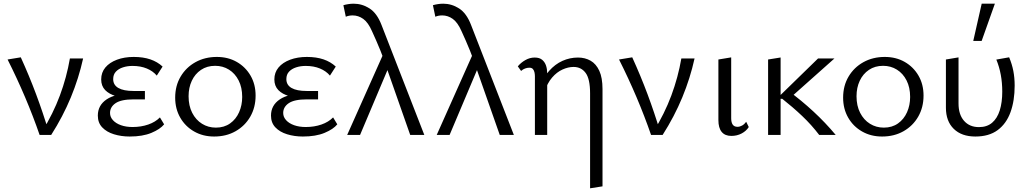

<svg xmlns="http://www.w3.org/2000/svg" viewBox="-20 -731 5575 1040"><path d="M194.6 0Q159.3 -102.1 115.9 -204.4Q72.5 -306.6 21.1 -408.7L92.6 -420.5Q138.2 -320.5 175.6 -220.3Q213 -120.1 243 -20.1H208.8Q267.8 -115.4 304.5 -214Q341.1 -312.6 358.6 -414.2H430.2Q406.6 -307.4 363.8 -203.7Q321 -100 257.2 0Z M682.5 8.5Q636.8 8.5 597.2 -3.7Q557.5 -15.9 533.7 -41Q509.9 -66 509.9 -104.9Q509.9 -160.5 557.3 -192.5Q604.7 -224.5 694.1 -224.5V-200.4Q646.1 -200.4 608.7 -210.5Q571.4 -220.7 549.7 -243Q528.1 -265.4 528.1 -300.8Q528.1 -338.4 550.7 -365.5Q573.3 -392.5 613.5 -407.6Q653.7 -422.6 704.4 -422.6Q755.6 -422.6 794.3 -409.4Q832.9 -396.2 860.7 -370.4L829.2 -321.5Q808.6 -346.1 775 -360Q741.5 -373.9 697.8 -373.9Q669.7 -373.9 645.9 -366.1Q622 -358.3 607.5 -342.7Q593.1 -327.2 593.1 -302.5Q593.1 -270.7 621.1 -254.5Q649.2 -238.2 703.5 -238.2H764.9V-192.7H703.5Q636.5 -192.7 606.2 -172.2Q576 -151.6 576 -119.1Q576 -97.3 591.8 -80Q607.5 -62.6 635.1 -52.8Q662.7 -43 698.2 -43Q744.5 -43 783.1 -56.5Q821.7 -69.9 846.3 -95L869 -57.5Q847.6 -31.1 800.1 -11.3Q752.6 8.5 682.5 8.5Z M1140 8.5Q1079.2 8.5 1031.4 -18.9Q983.6 -46.2 956.3 -93.8Q928.9 -141.5 928.9 -202.1Q928.9 -266.5 958.4 -316.2Q987.8 -365.9 1038.9 -394.3Q1090 -422.6 1154.5 -422.6Q1215.3 -422.6 1262.5 -395.6Q1309.7 -368.5 1337.1 -321.4Q1364.5 -274.3 1364.5 -213.1Q1364.5 -149.3 1335.6 -99Q1306.6 -48.8 1256 -20.2Q1205.5 8.5 1140 8.5ZM1149.3 -39.7Q1194.3 -39.7 1226.3 -62.5Q1258.3 -85.2 1275.1 -123.1Q1291.9 -161 1291.9 -206Q1291.9 -257.6 1272.5 -295.4Q1253.2 -333.2 1220.2 -353.8Q1187.2 -374.5 1145.2 -374.5Q1101.2 -374.5 1068.7 -352.5Q1036.2 -330.5 1018.9 -293.4Q1001.5 -256.3 1001.5 -209.7Q1001.5 -158.1 1021.1 -119.8Q1040.7 -81.5 1074.3 -60.6Q1107.8 -39.7 1149.3 -39.7Z M1620.5 8.5Q1574.8 8.5 1535.2 -3.7Q1495.5 -15.9 1471.7 -41Q1447.9 -66 1447.9 -104.9Q1447.9 -160.5 1495.3 -192.5Q1542.7 -224.5 1632.1 -224.5V-200.4Q1584.1 -200.4 1546.7 -210.5Q1509.4 -220.7 1487.7 -243Q1466.1 -265.4 1466.1 -300.8Q1466.1 -338.4 1488.7 -365.5Q1511.3 -392.5 1551.5 -407.6Q1591.7 -422.6 1642.4 -422.6Q1693.6 -422.6 1732.3 -409.4Q1770.9 -396.2 1798.7 -370.4L1767.2 -321.5Q1746.6 -346.1 1713 -360Q1679.5 -373.9 1635.8 -373.9Q1607.7 -373.9 1583.9 -366.1Q1560 -358.3 1545.5 -342.7Q1531.1 -327.2 1531.1 -302.5Q1531.1 -270.7 1559.1 -254.5Q1587.2 -238.2 1641.5 -238.2H1702.9V-192.7H1641.5Q1574.5 -192.7 1544.2 -172.2Q1514 -151.6 1514 -119.1Q1514 -97.3 1529.8 -80Q1545.5 -62.6 1573.1 -52.8Q1600.7 -43 1636.2 -43Q1682.5 -43 1721.1 -56.5Q1759.7 -69.9 1784.3 -95L1807 -57.5Q1785.6 -31.1 1738.1 -11.3Q1690.6 8.5 1620.5 8.5Z M2202 0 2063.5 -394.4Q2052.6 -427.1 2040.9 -456.3Q2029.2 -485.5 2017.5 -511.9Q2005.7 -538.4 1994.8 -562.4Q1974.2 -609.4 1947.7 -628.5Q1921.2 -647.5 1890.3 -647.5Q1880.2 -647.5 1870.5 -645.7Q1860.9 -643.9 1853.1 -640.3L1840 -702.8Q1852.6 -706.5 1866.8 -708.7Q1880.9 -711 1895.7 -711Q1941.5 -711 1981.7 -685.3Q2021.9 -659.6 2046.3 -596.4L2278.4 0ZM1860.5 0 2061.4 -450.2 2090.1 -378.3 1930.3 0Z M2687 0 2548.5 -394.4Q2537.6 -427.1 2525.9 -456.3Q2514.2 -485.5 2502.5 -511.9Q2490.7 -538.4 2479.8 -562.4Q2459.2 -609.4 2432.7 -628.5Q2406.2 -647.5 2375.3 -647.5Q2365.2 -647.5 2355.5 -645.7Q2345.9 -643.9 2338.1 -640.3L2325 -702.8Q2337.6 -706.5 2351.8 -708.7Q2365.9 -711 2380.7 -711Q2426.5 -711 2466.7 -685.3Q2506.9 -659.6 2531.3 -596.4L2763.4 0ZM2345.5 0 2546.4 -450.2 2575.1 -378.3 2415.3 0Z M3176.3 289V-225.2Q3176.3 -303.5 3152.2 -336Q3128.1 -368.4 3086.7 -368.4Q3057.6 -368.4 3026.8 -354.4Q2996 -340.5 2970.5 -310.9Q2944.9 -281.3 2930.4 -235.2L2898.8 -252.9Q2921.7 -310.2 2954.2 -346.8Q2986.7 -383.4 3026.6 -401.3Q3066.6 -419.3 3110.9 -419.3Q3149 -419.3 3179 -402.2Q3209 -385.1 3226.3 -347.4Q3243.6 -309.8 3243.6 -248.3V278.4ZM2877.4 0V-318.1Q2877.4 -327.8 2875.3 -338.4Q2873.2 -349 2866.8 -356.7Q2860.5 -364.3 2847.5 -364.3Q2835.7 -364.3 2823.9 -359.9Q2812.1 -355.6 2802.6 -346.7L2784.8 -371.6Q2802 -392.2 2826 -405.7Q2849.9 -419.3 2876.2 -419.3Q2902.5 -419.3 2917 -406.8Q2931.5 -394.4 2937.8 -375.3Q2944 -356.3 2944 -334V0Z M3506.6 0Q3471.3 -102.1 3427.9 -204.4Q3384.5 -306.6 3333.1 -408.7L3404.6 -420.5Q3450.2 -320.5 3487.6 -220.3Q3525 -120.1 3555 -20.1H3520.8Q3579.8 -115.4 3616.5 -214Q3653.1 -312.6 3670.6 -414.2H3742.2Q3718.6 -307.4 3675.8 -203.7Q3633 -100 3569.2 0Z M3941.5 5.2Q3906.9 5.2 3889.1 -16.5Q3871.3 -38.3 3871.3 -80.2V-408.7L3940.6 -420.2V-90.5Q3940.6 -67.7 3948.9 -55.9Q3957.2 -44.1 3974.7 -44.1Q3987.4 -44.1 3999.8 -51Q4012.2 -58 4021.9 -71.3L4035.8 -42.8Q4022.3 -21.4 3997.3 -8.1Q3972.4 5.2 3941.5 5.2Z M4417.4 0Q4375.7 -54.8 4324.8 -103Q4273.9 -151.2 4217.2 -195.8H4202.1V-210.6L4411 -414.2H4499.8L4250.2 -192V-239Q4320.7 -187.4 4386 -127Q4451.3 -66.6 4506.8 0ZM4140.5 0V-408.7L4208.3 -419.6V0Z M4758 8.5Q4697.2 8.5 4649.4 -18.9Q4601.6 -46.2 4574.3 -93.8Q4546.9 -141.5 4546.9 -202.1Q4546.9 -266.5 4576.4 -316.2Q4605.8 -365.9 4656.9 -394.3Q4708 -422.6 4772.5 -422.6Q4833.3 -422.6 4880.5 -395.6Q4927.7 -368.5 4955.1 -321.4Q4982.5 -274.3 4982.5 -213.1Q4982.5 -149.3 4953.6 -99Q4924.6 -48.8 4874 -20.2Q4823.5 8.5 4758 8.5ZM4767.3 -39.7Q4812.3 -39.7 4844.3 -62.5Q4876.3 -85.2 4893.1 -123.1Q4909.9 -161 4909.9 -206Q4909.9 -257.6 4890.5 -295.4Q4871.2 -333.2 4838.2 -353.8Q4805.2 -374.5 4763.2 -374.5Q4719.2 -374.5 4686.7 -352.5Q4654.2 -330.5 4636.9 -293.4Q4619.5 -256.3 4619.5 -209.7Q4619.5 -158.1 4639.1 -119.8Q4658.7 -81.5 4692.3 -60.6Q4725.8 -39.7 4767.3 -39.7Z M5263.2 8.5Q5188.7 8.5 5146.2 -33Q5103.7 -74.5 5103.7 -147.7V-408.7L5172 -420.2V-170.6Q5172 -110.5 5201.9 -76.5Q5231.8 -42.5 5282.7 -42.5Q5326.3 -42.5 5354.1 -66.3Q5381.9 -90.1 5395.4 -133.2Q5408.9 -176.4 5408.9 -234.3Q5408.9 -282.6 5400.9 -326Q5392.8 -369.4 5376.8 -408.3L5446.2 -420.6Q5461.6 -384.1 5468.9 -346.7Q5476.1 -309.4 5476.1 -267.5Q5476.1 -185.4 5453.5 -123.1Q5430.8 -60.8 5383.9 -26.2Q5337 8.5 5263.2 8.5ZM5251.8 -509.1 5297.5 -711H5368.9L5297.2 -509.1Z"/></svg>

Font: Ysabeau
Style: Bold
Weight: 700
Designer: Christian Thalmann (Catharsis Fonts)
Version: Version 2.000;gftools[0.9.27.dev2+g8671c4b]